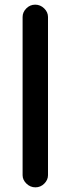

<svg xmlns="http://www.w3.org/2000/svg" viewBox="-20 -608 303 824"><path d="M77 144V-535Q77 -556 93 -572Q109 -588 131 -588Q153 -588 169.5 -572Q186 -556 186 -535V144Q186 164 170 180Q154 196 132 196Q110 196 93.5 180Q77 164 77 144Z"/></svg>

Font: 寒蝉全圆体 Bold
Style: Regular
Weight: 700
Designer: Warren2060
      Designed by Motoya company      

      [Varela Round]
      Joe Prince(Latin component); Avraham Cornf
Foundry: ChillType
Version: Version 3.200